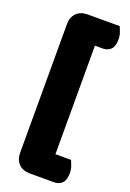

<svg xmlns="http://www.w3.org/2000/svg" viewBox="-152 -717 608 901"><g transform="rotate(20 151.5 -266.0)"><path d="M46 -587Q46 -622 66.5 -642.5Q87 -663 122 -663H282Q287 -652 292.5 -636.5Q298 -621 298 -602Q298 -567 282.5 -552Q267 -537 243 -537H204V5H282Q287 16 292.5 31.5Q298 47 298 66Q298 101 282.5 116Q267 131 243 131H122Q87 131 66.5 110.5Q46 90 46 55Z"/></g></svg>

Font: Baloo Tammudu
Style: Regular
Weight: 400
Designer: Omkar Shende and Ek Type
Foundry: Ek Type
Version: Version 1.007;PS 1.000;hotconv 1.0.88;makeotf.lib2.5.647800